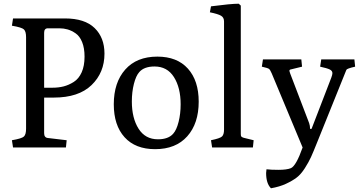

<svg xmlns="http://www.w3.org/2000/svg" viewBox="-20 -792 1927 1031"><path d="M50 0 44 -39Q97 -48 108.5 -59Q120 -70 120 -101V-592Q120 -623 108.5 -634Q97 -645 44 -654L50 -693H329Q435 -693 488 -641.5Q541 -590 541 -504Q541 -402 471.5 -335Q402 -268 269 -268H217V-77Q217 -53 237 -51L338 -39L334 0ZM217 -321H261Q294 -321 321.5 -328Q349 -335 376 -352Q403 -369 418.5 -403.5Q434 -438 434 -488Q434 -534 421 -566Q408 -598 386 -613Q364 -628 343 -634Q322 -640 299 -640H237Q217 -640 217 -616Z M591 -232Q591 -349 652.5 -418.5Q714 -488 825 -488Q931 -488 989 -423.5Q1047 -359 1047 -246Q1047 -129 985.5 -60Q924 9 813 9Q707 9 649 -55Q591 -119 591 -232ZM828 -44Q884 -44 910 -74Q928 -94 939 -137.5Q950 -181 950 -232Q950 -321 914 -378Q878 -435 810 -435Q754 -435 728 -405Q710 -385 699 -341.5Q688 -298 688 -247Q688 -158 724 -101Q760 -44 828 -44Z M1119 0 1113 -39Q1162 -49 1172.5 -59.5Q1183 -70 1183 -96V-677Q1183 -698 1167 -707.5Q1151 -717 1107 -726L1113 -758Q1220 -772 1262 -772L1273 -762V-72Q1273 -65 1274 -62Q1275 -59 1279.5 -56Q1284 -53 1293 -51L1342 -39L1338 0Z M1411 117Q1435 120 1475 120Q1520 120 1542 111Q1570 99 1605 0L1439 -398Q1431 -417 1424.5 -422Q1418 -427 1386 -434L1392 -473H1598L1602 -434L1541 -419Q1534 -418 1534 -411Q1534 -410 1538 -398L1640 -131Q1645 -117 1645 -100H1653L1759 -375Q1765 -391 1765 -399Q1765 -412 1750.5 -419Q1736 -426 1699 -434L1705 -473H1883L1887 -434Q1843 -424 1840 -417L1682 -25Q1662 25 1650 51.5Q1638 78 1617 111Q1596 144 1573 161.5Q1550 179 1515.5 195Q1481 211 1435 219Q1409 193 1409 137Q1409 131 1411 117Z"/></svg>

Font: Poly
Style: Regular
Weight: 400
Designer: Jos Nicols Silva Schwarzenberg
Foundry: Jose Nicolas Silva Schwarzenberg
Version: Version 1.001